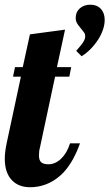

<svg xmlns="http://www.w3.org/2000/svg" viewBox="-28 -783 461 809"><path d="M293 -568.8Q316.4 -594.7 323.2 -606.4Q331.1 -619.1 331.1 -629.9Q331.1 -639.2 326.4 -646Q321.8 -652.8 311 -665.5Q301.3 -676.8 296.1 -686Q291 -695.3 291 -708Q291 -732.4 308.3 -747.8Q325.7 -763.2 353 -763.2Q380.4 -763.2 396.7 -745.8Q413.1 -728.5 413.1 -699.2Q413.1 -679.7 406 -658.4Q398.9 -637.2 386.2 -617.2Q356.9 -571.8 315.9 -545.9ZM23.4 -22.5Q-7.8 -53.7 -7.8 -113.8Q-7.8 -142.1 0 -179.2L60.1 -460H26.9L35.2 -500H67.9L98.1 -638.2L246.1 -658.2L211.9 -500H272L264.2 -460H204.1L140.1 -160.2Q136.2 -147.5 136.2 -127.9Q136.2 -107.4 145.8 -99.1Q155.3 -90.8 176.8 -90.8Q191.4 -90.8 205.3 -97.4Q219.2 -104 231 -115.7Q254.9 -139.6 267.1 -179.2H309.1Q282.2 -103.5 241.7 -58.6Q207.5 -22 164.6 -5.9Q133.3 5.9 99.1 5.9Q51.3 5.9 23.4 -22.5Z"/></svg>

Font: Pattaya
Style: Regular
Weight: 400
Designer: Pablo Impallari / Thai characters Designed by Thanarat Vachiruckul and Suppakit Chalermlarp
Foundry: Pablo Impallari
Version: Version 2.000